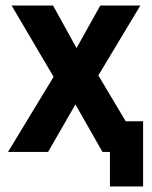

<svg xmlns="http://www.w3.org/2000/svg" viewBox="-20 -550 550 695"><path d="M174 -272 22 -530H172L257 -376L343 -530H488L336 -277L435 -111H498V125H378V0H351L253 -172L154 0H9Z"/></svg>

Font: 
Style: 㨦
Weight: 700
Designer: A.Korolkova, Vitaly Kuzmin
Foundry: ParaType Ltd
Version: Version 2.000